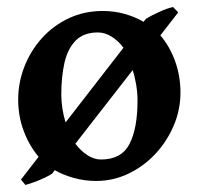

<svg xmlns="http://www.w3.org/2000/svg" viewBox="-20 -500 565 546"><path d="M493.2 -236.8Q493.2 -188 474.1 -143.1Q455.1 -98.1 421.9 -62.5Q388.7 -26.9 345.2 -6.1Q301.8 14.6 253.4 14.6Q220.7 14.6 190.2 6.1Q159.7 -2.4 135.7 -16.1L128.9 -6.8Q122.6 -2 108.2 4.9Q93.8 11.7 78.1 17.6Q62.5 23.4 52.2 25.9L39.6 10.7L89.8 -54.2Q63.5 -85 47.6 -127.2Q31.7 -169.4 31.7 -216.8Q31.7 -265.1 49.3 -310.3Q66.9 -355.5 99.1 -391.4Q131.3 -427.2 175.5 -448Q219.7 -468.8 272.5 -468.8Q304.7 -468.8 334.5 -460.4Q364.3 -452.1 388.2 -438L395.5 -446.8Q408.7 -455.1 432.1 -465.8Q455.6 -476.6 472.2 -480L486.8 -464.8L436 -399.4Q462.4 -368.7 477.8 -326.4Q493.2 -284.2 493.2 -236.8ZM166.5 -151.9 331.1 -364.3Q316.9 -383.3 297.9 -395.5Q278.8 -407.7 258.3 -407.7Q217.8 -407.7 195.1 -384.5Q172.4 -361.3 163.3 -321.3Q154.3 -281.2 154.3 -231Q154.3 -211.4 157.7 -189.9Q161.1 -168.5 166.5 -151.9ZM267.1 -46.4Q325.2 -46.4 348.1 -90.3Q371.1 -134.3 371.1 -214.8Q371.1 -236.3 367.2 -259.3Q363.3 -282.2 357.4 -300.8L194.3 -91.3Q209 -71.8 228 -59.1Q247.1 -46.4 267.1 -46.4Z"/></svg>

Font: Gentium Plus
Style: Bold
Weight: 700
Designer: Victor Gaultney, Annie Olsen, Iska Routamaa, Becca Hirsbrunner
Foundry: SIL International
Version: Version 6.101